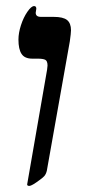

<svg xmlns="http://www.w3.org/2000/svg" viewBox="-20 -609 296 635"><path d="M86.9 -415Q61.5 -415 51.3 -430.7Q41 -446.3 41 -478Q41 -500 49.3 -525.6Q57.6 -551.3 70.6 -570.1Q83.5 -588.9 92.8 -588.9Q100.1 -588.9 100.1 -580.1L98.1 -566.9Q98.1 -553.2 115.2 -553.2H157.2Q189 -553.2 201.9 -542.7Q214.8 -532.2 214.8 -508.8Q214.8 -499.5 210.9 -472.2L134.8 -43.9Q131.8 -32.2 126 -26.1Q120.1 -20 111.8 -14.2Q85 5.9 77.1 5.9Q69.8 5.9 69.8 1L135.7 -378.4L137.2 -392.1Q137.2 -407.7 129.4 -411.4Q121.6 -415 105 -415Z"/></svg>

Font: Liberation Serif
Style: Bold Italic
Weight: 700
Italic angle: -16.333°
Designer: Steve Matteson
Foundry: Ascender Corporation
Version: Version 2.1.5